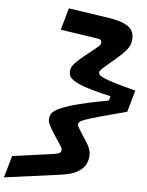

<svg xmlns="http://www.w3.org/2000/svg" viewBox="-131 -860 807 1057"><g transform="rotate(5 272.5 -331.0)"><path d="M390 -17Q390 12 377 37Q364 62 332 80Q300 98 242 106L-69 148L-34 27L192 -4Q217 -8 225.5 -13.5Q234 -19 234 -29Q234 -35 232 -41Q230 -47 220 -61L186 -113Q167 -142 158.5 -159.5Q150 -177 150 -191Q150 -206 156.5 -219.5Q163 -233 186 -246.5Q209 -260 256 -275Q303 -290 383.5 -307Q464 -324 586 -344H589L576 -271Q483 -247 430 -232Q377 -217 351.5 -208Q326 -199 319 -192.5Q312 -186 312 -178Q312 -172 316.5 -163.5Q321 -155 329 -142L363 -90Q377 -68 383.5 -51Q390 -34 390 -17ZM610 -391 576 -271H455L489 -391ZM569 -679Q569 -660 563.5 -643.5Q558 -627 542 -608Q526 -589 496 -563L439 -514Q425 -502 417 -494.5Q409 -487 406 -482Q403 -477 403 -472Q403 -466 409 -459Q415 -452 435 -443.5Q455 -435 496.5 -422Q538 -409 610 -391L584 -326H581Q486 -345 423.5 -360.5Q361 -376 324.5 -389.5Q288 -403 270 -415.5Q252 -428 247 -439.5Q242 -451 242 -463Q242 -476 247.5 -488Q253 -500 268.5 -516Q284 -532 315 -557L370 -601Q383 -611 389.5 -617.5Q396 -624 398 -629Q400 -634 400 -639Q400 -646 395.5 -651.5Q391 -657 380 -658L172 -689L206 -810L422 -778Q482 -769 513.5 -755Q545 -741 557 -722Q569 -703 569 -679Z"/></g></svg>

Font: Intel One Mono Light
Style: Italic
Weight: 300
Italic angle: -16°
Monospace: yes
Designer: Fred Shallcrass
Foundry: Frere-Jones Type LLC
Version: Version 1.004